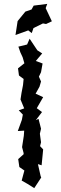

<svg xmlns="http://www.w3.org/2000/svg" viewBox="-20 -933 314 992"><path d="M68 -804 60 -752 126 -776 144 -762 153 -788 202 -812 218 -809 248 -823 216 -891 224 -913 154 -904 143 -884 111 -873 71 -824ZM72 -256 105 -258 103 -231 94 -173 102 -142V-136L74 -111L80 -70L106 -52L92 0L122 17L157 39L193 -16L190 -23L176 -85L195 -79L200 -130L203 -161L187 -178L192 -198L186 -242L192 -268L179 -319L165 -312L197 -354L170 -374L203 -431L164 -449L184 -485L192 -512L181 -537L192 -560L200 -605L165 -618L198 -657L173 -673L133 -733L120 -703L75 -692L85 -663L97 -637L106 -606L73 -580L78 -543L102 -525L99 -494L91 -452L86 -419L105 -373L77 -363L98 -341L93 -314Z"/></svg>

Font: チョークS
Style: Regular
Weight: 400
Designer: [Stick] Fontworks Inc.
Foundry: [Stick] Fontworks Inc.
Version: Version 1.200;FEAKit 1.0